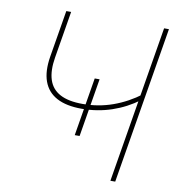

<svg xmlns="http://www.w3.org/2000/svg" viewBox="-81 -802 814 876"><g transform="rotate(10 325.5 -364.0)"><path d="M301.8 -300.8Q230.5 -300.8 186.3 -324.5Q142.1 -348.1 125.2 -394.8Q108.4 -441.4 119.6 -509.8L155.8 -727.5H178.2L142.1 -509.8Q131.8 -447.8 145.3 -406.2Q158.7 -364.7 197.5 -344Q236.3 -323.2 301.8 -323.2Q376 -323.2 442.6 -347.2Q509.3 -371.1 567.9 -415.5L563 -387.2Q507.3 -345.7 440.9 -323.2Q374.5 -300.8 301.8 -300.8ZM488.3 0 608.9 -727.5H631.3L510.7 0ZM292 -176.8 336.9 -447.3H359.4L314.5 -176.8Z"/></g></svg>

Font: Inter 24pt Thin
Style: Italic
Weight: 250
Italic angle: -9.3988°
Version: Version 4.001;git-66647c0bb